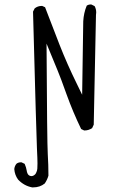

<svg xmlns="http://www.w3.org/2000/svg" viewBox="-20 -708 540 840"><path d="M125 111.8Q154.8 111.8 175.8 94.7Q187 78.1 191.9 60.5Q191.9 12.2 189 -34.2Q186 -80.6 183.6 -517.1Q222.7 -423.3 232.2 -399.2Q241.7 -375 248 -358.9Q260.3 -326.7 271.5 -294.4Q299.3 -217.3 335 -143.6L348.1 -137.2Q349.1 -137.2 350.1 -137.2Q368.2 -137.2 383.3 -147.9L390.1 -162.6L399.9 -642.6Q400.9 -647.9 400.9 -653.3Q400.9 -668.9 394 -681.2L380.4 -688Q378.9 -688.5 377.9 -688.5Q366.7 -688.5 359.4 -683.1Q346.2 -651.4 344.2 -614.7L339.4 -293.5L315.4 -342.8Q273.9 -427.2 240.7 -511.7Q207.5 -596.2 177.2 -676.3L164.6 -682.1Q163.6 -682.1 162.6 -682.1Q145 -682.1 131.8 -671.4L124.5 -657.2Q139.2 -107.9 141.6 -59.3Q144 -10.7 144 7.1Q144 24.9 143.3 30Q142.6 35.2 141.8 38.3Q141.1 41.5 139.6 44.4Q137.2 51.3 133.8 54.7Q126 62.5 117.2 62.5Q110.4 62.5 105 57.6Q98.6 51.3 96.7 37.8Q94.7 24.4 87.9 8.8L74.7 2.4Q73.2 2 72.3 2Q60.1 2 52.2 8.3Q43.9 18.1 42.5 31.7Q44.4 57.6 59.1 77.6Q85 105 120.6 111.8Q123 111.8 125 111.8Z"/></svg>

Font: NaikaiFont
Style: ExtraLight
Weight: 200
Version: Version 1.89